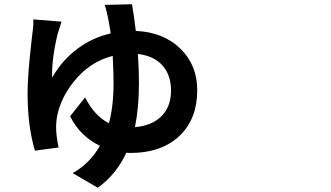

<svg xmlns="http://www.w3.org/2000/svg" viewBox="-20 -805 1540 894"><path d="M435.5 69.3 318.4 1Q397.5 -43 445.3 -126Q351.6 -171.9 306.6 -263.7L376 -351.6Q421.9 -262.7 487.3 -231.4Q508.8 -311.5 508.8 -418.9Q508.8 -462.9 504.9 -544.9Q398.4 -517.6 325.2 -426.8Q261.7 -348.6 245.1 -259.8Q241.2 -237.3 241.2 -212.9Q241.2 -172.9 252.9 -118.2L142.6 -103.5Q108.4 -217.8 108.4 -372.1Q108.4 -456.1 127 -616.2Q130.9 -645.5 131.8 -657.2Q136.7 -689.5 134.8 -714.8L266.6 -704.1Q255.9 -670.9 248 -645.5Q219.7 -526.4 222.7 -443.4Q268.6 -524.4 340.8 -578.1Q410.2 -629.9 495.1 -649.4Q494.1 -655.3 493.2 -665Q487.3 -700.2 484.4 -714.8Q483.4 -717.8 482.4 -724.6Q472.7 -768.6 467.8 -782.2L594.7 -785.2Q605.5 -721.7 612.3 -661.1Q742.2 -655.3 821.3 -577.1Q898.4 -501 898.4 -384.8Q898.4 -254.9 820.3 -176.8Q736.3 -92.8 585.9 -92.8Q574.2 -92.8 568.4 -93.8Q521.5 6.8 435.5 69.3ZM608.4 -212.9Q688.5 -219.7 733.4 -265.6Q776.4 -310.5 776.4 -382.8Q776.4 -451.2 740.2 -496.1Q699.2 -544.9 622.1 -553.7Q627 -480.5 627 -418Q627 -304.7 608.4 -212.9Z"/></svg>

Font: Bpmf GenYo Gothic B
Style: B
Weight: 700
Foundry: But Ko
Version: Version 1.320